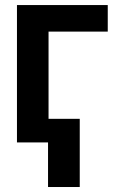

<svg xmlns="http://www.w3.org/2000/svg" viewBox="-20 -566 466 763"><path d="M408.2 -545.9V-440.4H172.9V0H47.4V-545.9ZM296.9 -93.8V177.2H170.9V-93.8Z"/></svg>

Font: Inter Tight SemiBold
Style: Regular
Weight: 600
Designer: Rasmus Andersson
Foundry: rsms
Version: Version 3.004; ttfautohint (v1.8.4.7-5d5b)